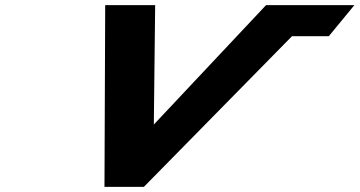

<svg xmlns="http://www.w3.org/2000/svg" viewBox="-20 -723 1388 741"><path d="M383.2 -1.9H535.4L1106.9 -583.3H1249L1347.6 -703.1H1006.7L573.7 -242.4L578.8 -703.1H386Z"/></svg>

Font: Hussar
Style: BdSuprExtOblFive
Weight: 700
Foundry: Cannot Into Space Fonts
Version: Version 2.00